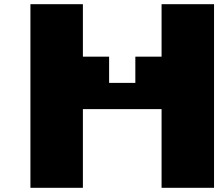

<svg xmlns="http://www.w3.org/2000/svg" viewBox="-20 -895 1040 915"><path d="M125 -875H375V-625H500V-500H625V-625H750V-875H1000V0H750V-375H375V0H125Z"/></svg>

Font: Dogica
Style: Bold
Weight: 700
Monospace: yes
Designer: Roberto Mocci
Version: Version 001.000